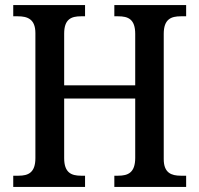

<svg xmlns="http://www.w3.org/2000/svg" viewBox="-20 -734 783 754"><path d="M32 0H314V-44H298C260 -44 232 -56 232 -113V-347H511V-114C511 -56 483 -44 444 -44H429V0H711V-44H690C653 -44 623 -55 623 -109V-601C623 -659 652 -670 690 -670H711V-714H429V-670H444C483 -670 511 -659 511 -601V-399H232V-602C232 -659 260 -670 298 -670H314V-714H32V-670H50C88 -670 119 -659 119 -604V-113C119 -56 91 -44 53 -44H32Z"/></svg>

Font: Noto Serif Myanmar SemiCondensed Medium
Style: Regular
Weight: 500
Width: 4
Designer: Ben Mitchell and the Monotype Design Team
Foundry: Monotype Imaging Inc.
Version: Version 2.106